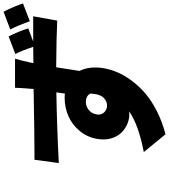

<svg xmlns="http://www.w3.org/2000/svg" viewBox="45 -910 957 1087"><g transform="rotate(-90 523.5 -366.5)"><path d="M1047.2 -714.8 947.1 -676.1Q920.5 -748.9 900.2 -786.9L1000.7 -824.9Q1033.7 -759.6 1047.2 -714.8ZM419 -296.9Q414.8 -272.4 430.6 -255.7Q446.4 -239 469.5 -239Q481.9 -239 492.9 -243.8Q503.9 -248.6 514 -258.9Q524.1 -269.2 530.4 -288.5Q536.6 -307.9 537.3 -334.2Q523.1 -359 489.3 -359Q465.9 -359 445 -342.9Q424 -326.7 419 -296.9ZM906.2 -685 831.7 -657H937.9H974.8L950.3 -521Q863.3 -525.6 686.1 -527Q679.3 -480.5 665.5 -394.9Q693.9 -337.7 680.8 -258.2Q674.4 -220.2 658.2 -181.5Q642 -142.8 611.5 -101.2Q581 -59.7 540 -24Q498.9 11.7 438.6 42.6Q378.2 73.5 306.8 92L206 -30.9Q359 -60 436.8 -114Q430.8 -112.9 419.7 -112.9Q398.1 -112.9 376.4 -120Q354.8 -127.1 334.7 -141.5Q314.6 -155.9 300.6 -177.6Q286.6 -199.2 280.5 -228.3Q274.5 -257.5 280.5 -294Q289.8 -349.8 324.6 -392.6Q359.4 -435.4 408.6 -457.2Q457.7 -479 513.1 -479Q529.5 -479 537.3 -478L544 -525.9Q358 -523.1 143.8 -512.1L162.6 -649.9H200.6Q308.2 -649.9 563.6 -654.8L563.9 -665.1Q570 -734.7 570 -759.9H734.7Q725.9 -733.3 711.3 -665.8L709.5 -655.9L801.8 -657Q780.9 -720.2 761.4 -758.2L860.8 -796.2Q889.6 -740.4 906.2 -685Z"/></g></svg>

Font: Karasuma Gothic
Style: Italic
Weight: 900
Italic angle: -9.39999°
Designer: Rasmus Andersson / Ryoko Nishizuka
Foundry: Genbu
Version: Version 1.00